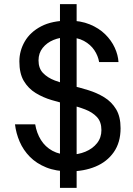

<svg xmlns="http://www.w3.org/2000/svg" viewBox="-20 -811 637 922"><path d="M313 12Q249 12 202 -7Q155 -26 123.5 -58Q92 -90 74.5 -130.5Q57 -171 52 -214H149Q156 -172 176.5 -139Q197 -106 231.5 -87Q266 -68 313 -68Q355 -68 390 -82.5Q425 -97 446 -123.5Q467 -150 467 -186Q467 -226 445.5 -249Q424 -272 389 -285.5Q354 -299 312 -308.5Q270 -318 228 -330.5Q186 -343 151 -364.5Q116 -386 94.5 -422Q73 -458 73 -516Q73 -567 99 -612Q125 -657 177.5 -684.5Q230 -712 310 -712Q367 -712 411 -694Q455 -676 485 -646.5Q515 -617 531 -582Q547 -547 549 -513H456Q451 -543 433 -570Q415 -597 383 -614.5Q351 -632 303 -632Q268 -632 236.5 -619Q205 -606 185 -581Q165 -556 165 -521Q165 -483 186.5 -460.5Q208 -438 243 -424.5Q278 -411 320 -401Q362 -391 404 -378Q446 -365 481 -343.5Q516 -322 537.5 -286.5Q559 -251 559 -195Q559 -127 526.5 -80.5Q494 -34 438.5 -11Q383 12 313 12ZM268 91V-791H348V91Z"/></svg>

Font: Inclusive Sans
Style: Regular
Weight: 400
Designer: Olivia King
Foundry: Olivia King
Version: Version 2.004